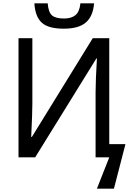

<svg xmlns="http://www.w3.org/2000/svg" viewBox="-20 -943 788 1151"><path d="M186 -923H266Q270 -870 291.5 -851Q313 -832 364 -832Q408 -832 432.5 -852.5Q457 -873 462 -923H544Q538 -846 495 -808.5Q452 -771 362 -771Q270 -771 230.5 -807Q191 -843 186 -923ZM635 0H553V-388Q553 -457 561 -593H558L191 0H91V-714H174V-321Q174 -269 167 -122H171L536 -714H635V-79H732L663 188H561Z"/></svg>

Font: Noto Sans Display
Style: Regular
Weight: 400
Designer: Monotype Design team
Foundry: Monotype Imaging Inc.
Version: Version 1.000